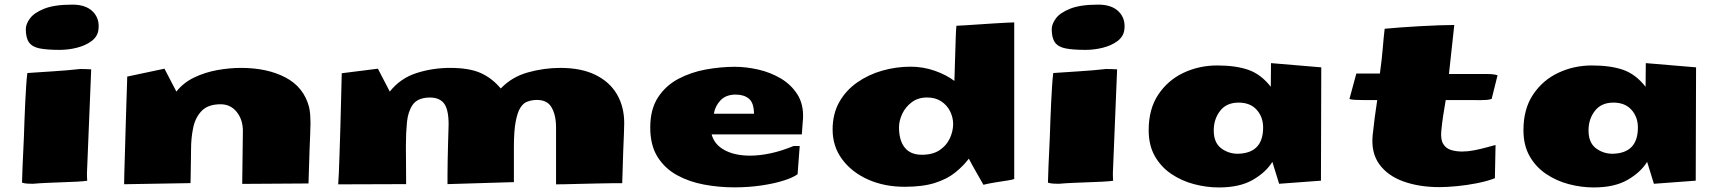

<svg xmlns="http://www.w3.org/2000/svg" viewBox="-20 -804 7547 843"><path d="M412.1 -672.9Q408.2 -643.1 381.8 -623.5Q355.5 -604 317.9 -594.5Q280.3 -585 242.2 -585Q187.5 -585 154.8 -591.3Q122.1 -597.7 107.7 -617.4Q93.3 -637.2 93.3 -676.3Q93.3 -698.2 111.8 -723.4Q130.4 -748.5 175 -766.1Q219.7 -783.7 297.9 -783.7Q357.4 -783.7 387.9 -752.7Q418.5 -721.7 412.1 -672.9ZM124.5 2.9Q112.3 2.9 100.3 2.2Q88.4 1.5 76.7 -2Q76.7 -20.5 79.1 -74Q81.5 -127.4 85 -203.1Q85.9 -234.9 87.4 -274.2Q88.9 -313.5 90.8 -353.8Q92.8 -394 95 -428.2Q97.2 -462.4 100.1 -483.4Q156.2 -487.3 214.8 -491Q273.4 -494.6 331.5 -501H333.5Q356.9 -501 380.4 -499.5L361.8 -43.5V-40Q361.8 -32.7 362.1 -25.4Q362.3 -18.1 362.8 -10.3Q345.2 -7.8 316.2 -6.3Q287.1 -4.9 252.7 -3.7Q218.3 -2.4 184.6 -1Q150.9 0.5 125 2.9Z M524.9 4.9Q524.9 -7.3 525.9 -45.4Q526.9 -83.5 528.6 -135.7Q530.3 -188 531.7 -243.9Q533.2 -299.8 534.9 -349.4Q536.6 -398.9 537.6 -431.4Q538.6 -463.9 538.6 -467.8L702.1 -502.4L754.4 -401.9Q785.2 -440.9 832.3 -463.6Q879.4 -486.3 933.3 -496.1Q987.3 -505.9 1038.6 -505.9Q1153.3 -505.9 1233.4 -463.9Q1313.5 -421.9 1336.9 -334.5Q1340.8 -317.4 1342 -299.3Q1343.3 -281.2 1343.3 -263.7Q1343.3 -245.6 1342 -217.8Q1340.8 -189.9 1338.9 -138.7Q1336.9 -87.4 1334.5 1.5L1043.5 3.4L1046.4 -229Q1046.4 -278.8 1019.3 -312.5Q992.2 -346.2 948.7 -346.2Q894 -346.2 866 -317.6Q837.9 -289.1 828.4 -243.9Q818.8 -198.7 818.8 -147.9Q818.8 -134.8 818.4 -110.6Q817.9 -86.4 817.6 -61Q817.4 -35.6 816.9 -17.8Q816.4 0 816.4 0Z M1464.8 5.4 1467.8 -45.4Q1469.2 -79.1 1470.9 -131.8Q1472.7 -184.6 1474.4 -243.4Q1476.1 -302.2 1477.3 -355.2Q1478.5 -408.2 1479.5 -443.4Q1480.5 -478.5 1480.5 -482.4L1639.2 -502.4L1691.4 -401.9Q1737.8 -460.4 1808.6 -483.2Q1879.4 -505.9 1956.5 -505.9Q2040 -505.9 2090.1 -483.6Q2140.1 -461.4 2178.7 -415.5Q2227.1 -466.3 2297.6 -486.1Q2368.2 -505.9 2440.4 -505.9Q2531.7 -505.9 2594.2 -475.3Q2656.7 -444.8 2688.7 -390.1Q2720.7 -335.4 2720.7 -263.7Q2720.7 -245.6 2719.5 -218Q2718.3 -190.4 2716.3 -139.4Q2714.4 -88.4 2711.9 0.5Q2694.8 0 2663.8 0.5Q2632.8 1 2595.7 1.7Q2558.6 2.4 2522.7 3.4Q2486.8 4.4 2459.5 4.9Q2432.1 5.4 2421.4 5.4V-243.7Q2421.4 -300.3 2400.4 -334.7Q2379.4 -369.1 2325.2 -364.7Q2310.1 -363.3 2294.2 -357.4Q2278.3 -351.6 2265.4 -332Q2252.4 -312.5 2244.4 -271.2Q2236.3 -230 2236.3 -157.7V-4.4L1944.8 4.4V-35.2Q1944.8 -64.9 1945.6 -102.5Q1946.3 -140.1 1947.3 -175.3Q1948.2 -210.4 1949 -233.6Q1949.7 -256.8 1949.7 -258.3Q1949.7 -327.1 1927.2 -352.8Q1904.8 -378.4 1858.4 -375.5Q1811.5 -372.6 1791.5 -343.3Q1771.5 -314 1766.8 -267.6Q1762.2 -221.2 1762.2 -167V-147.9Q1762.2 -122.1 1762.7 -81.3Q1763.2 -40.5 1763.2 4.4Z M3204.1 18.6Q3136.2 18.6 3070.6 6.3Q3004.9 -5.9 2951.7 -35.4Q2898.4 -64.9 2866.7 -115.7Q2835 -166.5 2835 -244.1Q2835 -324.2 2868.9 -376.2Q2902.8 -428.2 2958 -457.5Q3013.2 -486.8 3078.6 -498.8Q3144 -510.7 3206.5 -510.7Q3256.3 -510.7 3309.6 -498.5Q3362.8 -486.3 3408.2 -459.5Q3453.6 -432.6 3481 -389.6Q3508.3 -346.7 3505.9 -285.2Q3505.9 -279.3 3504.9 -273.9L3500.5 -213.9H3104.5Q3116.2 -169.4 3161.1 -145Q3206.1 -120.6 3273.4 -120.6Q3314.9 -120.6 3363.3 -130.9Q3411.6 -141.1 3464.8 -163.1H3491.2L3481.9 -39.1Q3462.4 -24.4 3420.7 -11.2Q3378.9 2 3322.8 10.3Q3266.6 18.6 3204.1 18.6ZM3290.5 -304.7Q3290 -352.5 3268.3 -370.6Q3246.6 -388.7 3210.4 -388.7Q3167 -388.7 3143.3 -363.3Q3119.6 -337.9 3114.3 -304.7Z M3951.7 16.1Q3863.3 16.1 3791.7 -15.6Q3720.2 -47.4 3678 -104Q3635.7 -160.6 3635.7 -235.4Q3635.7 -304.2 3665 -356Q3694.3 -407.7 3743.7 -442.1Q3793 -476.6 3853.8 -493.9Q3914.6 -511.2 3978 -511.2Q4033.2 -511.2 4084 -493.4Q4134.8 -475.6 4170.4 -448.7Q4171.4 -493.2 4173.3 -543.9Q4175.3 -594.7 4176.3 -639.2Q4176.3 -651.4 4177.5 -668.5Q4178.7 -685.5 4179.2 -690.9Q4193.4 -691.4 4220.5 -693.1Q4247.6 -694.8 4280 -697Q4312.5 -699.2 4343.8 -701.2Q4375 -703.1 4398.9 -704.3Q4422.9 -705.6 4431.6 -705.6H4433.1V-18.6Q4427.7 -15.1 4403.8 -11.5Q4379.9 -7.8 4350.3 -3.2Q4320.8 1.5 4297.9 7.3Q4279.8 -24.9 4263.7 -52.7Q4247.6 -80.6 4233.9 -107.4Q4209 -74.7 4173.8 -46.4Q4138.7 -18.1 4085.4 -1Q4032.2 16.1 3951.7 16.1ZM4027.3 -124.5Q4074.7 -124.5 4104.7 -144.3Q4134.8 -164.1 4149.4 -194.6Q4164.1 -225.1 4165 -257.8Q4165 -288.1 4151.6 -315.2Q4138.2 -342.3 4112.5 -359.1Q4086.9 -376 4050.8 -376Q4010.7 -376 3983.2 -355.2Q3955.6 -334.5 3941.4 -304.2Q3927.2 -273.9 3927.2 -245.1Q3927.2 -187.5 3952.4 -156Q3977.5 -124.5 4027.3 -124.5Z M4916.5 -672.9Q4912.6 -643.1 4886.2 -623.5Q4859.9 -604 4822.3 -594.5Q4784.7 -585 4746.6 -585Q4691.9 -585 4659.2 -591.3Q4626.5 -597.7 4612.1 -617.4Q4597.7 -637.2 4597.7 -676.3Q4597.7 -698.2 4616.2 -723.4Q4634.8 -748.5 4679.4 -766.1Q4724.1 -783.7 4802.2 -783.7Q4861.8 -783.7 4892.3 -752.7Q4922.9 -721.7 4916.5 -672.9ZM4628.9 2.9Q4616.7 2.9 4604.7 2.2Q4592.8 1.5 4581.1 -2Q4581.1 -20.5 4583.5 -74Q4585.9 -127.4 4589.4 -203.1Q4590.3 -234.9 4591.8 -274.2Q4593.3 -313.5 4595.2 -353.8Q4597.2 -394 4599.4 -428.2Q4601.6 -462.4 4604.5 -483.4Q4660.6 -487.3 4719.2 -491Q4777.8 -494.6 4835.9 -501H4837.9Q4861.3 -501 4884.8 -499.5L4866.2 -43.5V-40Q4866.2 -32.7 4866.5 -25.4Q4866.7 -18.1 4867.2 -10.3Q4849.6 -7.8 4820.6 -6.3Q4791.5 -4.9 4757.1 -3.7Q4722.7 -2.4 4689 -1Q4655.3 0.5 4629.4 2.9Z M5332 19Q5277.3 19 5222.7 4.6Q5168 -9.8 5122.8 -40.3Q5077.6 -70.8 5050.5 -118.4Q5023.4 -166 5023.4 -232.4Q5023.4 -325.7 5065.7 -388.9Q5107.9 -452.1 5176.5 -484.4Q5245.1 -516.6 5324.2 -516.6Q5405.8 -516.6 5461.2 -497.3Q5516.6 -478 5559.6 -422.9L5560.5 -526.9L5781.2 -508.3L5779.8 -10.7L5596.2 2.9L5566.4 -93.3Q5538.1 -47.4 5480.5 -14.2Q5422.9 19 5332 19ZM5415 -128.9Q5525.9 -131.3 5525.9 -244.1Q5525.9 -290.5 5497.6 -322Q5469.2 -353.5 5418.5 -353.5Q5365.2 -353.5 5337.2 -317.4Q5309.1 -281.2 5309.1 -231.9Q5309.1 -177.7 5341.3 -153.3Q5373.5 -128.9 5415 -128.9Z M6300.8 17.6Q6211.4 17.6 6142.1 -7.3Q6072.8 -32.2 6036.1 -82.8Q5999.5 -133.3 6006.8 -210Q6010.7 -247.6 6015.9 -287.6Q6021 -327.6 6026.9 -364.7H5962.4Q5942.4 -364.7 5928 -365.7Q5913.6 -366.7 5904.8 -369.1L5935.1 -481H6038.6Q6047.9 -548.8 6051.5 -595.5Q6055.2 -642.1 6059.6 -677.7Q6088.9 -680.7 6129.4 -683.6Q6169.9 -686.5 6213.9 -689Q6257.8 -691.4 6297.6 -692.9Q6337.4 -694.3 6365.2 -694.3L6341.8 -479H6512.2Q6537.1 -479 6555.2 -473.6L6529.3 -369.6Q6519 -366.2 6505.6 -365.2Q6492.2 -364.3 6476.6 -364.3Q6469.7 -364.3 6462.9 -364.5Q6456.1 -364.7 6448.7 -364.7H6327.6Q6321.3 -329.1 6316.2 -294.7Q6311 -260.3 6308.1 -228.5Q6304.7 -191.4 6316.7 -171.9Q6328.6 -152.3 6350.8 -145.5Q6373 -138.7 6399.9 -138.7H6400.4Q6424.8 -138.7 6452.1 -144Q6479.5 -149.4 6504.6 -156.2Q6529.8 -163.1 6546.4 -167.5L6543.5 -21.5Q6509.3 -8.3 6464.6 0.5Q6419.9 9.3 6376 13.4Q6332 17.6 6300.8 17.6Z M6977.5 19Q6922.9 19 6868.2 4.6Q6813.5 -9.8 6768.3 -40.3Q6723.1 -70.8 6696 -118.4Q6668.9 -166 6668.9 -232.4Q6668.9 -325.7 6711.2 -388.9Q6753.4 -452.1 6822 -484.4Q6890.6 -516.6 6969.7 -516.6Q7051.3 -516.6 7106.7 -497.3Q7162.1 -478 7205.1 -422.9L7206.1 -526.9L7426.8 -508.3L7425.3 -10.7L7241.7 2.9L7211.9 -93.3Q7183.6 -47.4 7126 -14.2Q7068.4 19 6977.5 19ZM7060.5 -128.9Q7171.4 -131.3 7171.4 -244.1Q7171.4 -290.5 7143.1 -322Q7114.7 -353.5 7064 -353.5Q7010.7 -353.5 6982.7 -317.4Q6954.6 -281.2 6954.6 -231.9Q6954.6 -177.7 6986.8 -153.3Q7019 -128.9 7060.5 -128.9Z"/></svg>

Font: Seymour One
Style: Regular
Weight: 400
Designer: Vernon Adams
Foundry: Vernon Adams
Version: Version 1.100; ttfautohint (v1.8.4.7-5d5b);gftools[0.9.33]